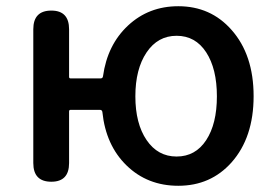

<svg xmlns="http://www.w3.org/2000/svg" viewBox="-20 -584 884 617"><path d="M553 13Q454 13 387 -52Q320 -117 309 -224Q308 -231 301 -231H207Q202 -231 202 -226V-60Q202 0 145 0Q87 0 87 -60V-490Q87 -550 145 -550Q202 -550 202 -490V-337Q202 -332 207 -332H303Q310 -332 311 -339Q325 -440 391.5 -502Q458 -564 553 -564Q657 -564 724 -488Q795 -408 795 -275Q795 -142 724 -62Q657 13 553 13ZM451 -134Q487 -81 547.5 -81Q608 -81 642.5 -133.5Q677 -186 677 -274.5Q677 -363 642.5 -416Q608 -469 547.5 -469Q487 -469 451 -415.5Q415 -362 415 -274.5Q415 -187 451 -134Z"/></svg>

Font: Resource Han Rounded JP Medium
Style: Regular
Weight: 500
Designer: Cyano Hao (round all glyphs); Ryoko NISHIZUKA 西塚涼子 (kana, bopomofo & ideographs); Paul D. Hunt (Latin, Greek & Cyrillic)
Foundry: Cyano Hao
Version: 0.990